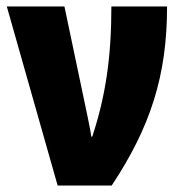

<svg xmlns="http://www.w3.org/2000/svg" viewBox="-20 -573 567 593"><path d="M158 0H325C444 -180 496 -338 496 -553H324C324 -395 306 -276 265 -151H262C259 -174 253 -199 249 -220L179 -553H1Z"/></svg>

Font: Noto Sans Condensed Black
Style: Regular
Weight: 900
Width: 3
Designer: Monotype Design Team
Foundry: Monotype Imaging Inc.
Version: Version 2.013